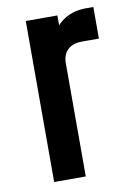

<svg xmlns="http://www.w3.org/2000/svg" viewBox="-69 -599 434 643"><g transform="rotate(-10 148.0 -277.0)"><path d="M63 0V-547.5H170.5V-461.5L151 -484.5Q168.5 -519.5 199 -537Q229.5 -554.5 269.5 -554.5H294V-447H236Q205.5 -447 188 -430.8Q170.5 -414.5 170.5 -384.5V0Z"/></g></svg>

Font: Mohave Light SemiBold
Style: Regular
Weight: 600
Version: Version 2.003